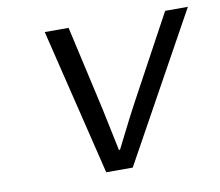

<svg xmlns="http://www.w3.org/2000/svg" viewBox="-63 -584 755 658"><g transform="rotate(-10 315.0 -255.0)"><path d="M255.9 0 131.8 -509.8H214.8L280.8 -216.8Q282.2 -210 312 -67.9H315.9Q323.2 -82.5 338.6 -113Q354 -143.6 366.9 -168.9Q379.9 -194.3 392.1 -216.8L550.8 -509.8H629.9L348.1 0Z"/></g></svg>

Font: Office Code Pro D Italic
Style: Regular
Weight: 400
Italic angle: -9°
Designer: Nathan Rutzky & Paul D. Hunt
Foundry: Adobe Systems Incorporated
Version: Version 1.004;PS 001.004;hotconv 1.0.70;makeotf.lib2.5.58329